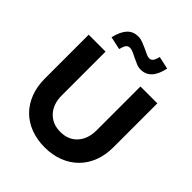

<svg xmlns="http://www.w3.org/2000/svg" viewBox="-251 -1071 1230 1230"><g transform="rotate(45 364.5 -455.5)"><path d="M53 0ZM675 -303Q675 -232 653 -174.5Q631 -117 590 -76Q549 -35 491.5 -12.5Q434 10 364 10Q294 10 236.5 -12Q179 -34 138.5 -74.5Q98 -115 75.5 -173Q53 -231 53 -303V-700H206V-303Q206 -225 249.5 -178Q293 -131 365 -131Q437 -131 479.5 -178Q522 -225 522 -303V-700H675ZM256 -773Q234 -778 212 -782.5Q190 -787 168 -792Q182 -853 210.5 -885Q239 -917 286 -917Q307 -917 328 -909Q349 -901 368.5 -892Q388 -883 404.5 -875Q421 -867 433 -867Q449 -867 458.5 -878Q468 -889 476 -921Q498 -916 519 -911.5Q540 -907 562 -902Q536 -777 446 -777Q426 -777 406.5 -785Q387 -793 368 -802.5Q349 -812 332 -820Q315 -828 299 -828Q282 -828 272.5 -815Q263 -802 256 -773Z"/></g></svg>

Font: Rosa Sans
Style: Bold
Weight: 700
Designer: Pentagram / MCKL
Foundry: Pentagram / MCKL
Version: Version 1.005;September 16, 2019;FontCreator 11.5.0.2425 64-